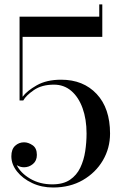

<svg xmlns="http://www.w3.org/2000/svg" viewBox="-20 -824 540 854"><path d="M435 -660H80.5V-393.5Q99.5 -419.5 143.2 -444.5Q187 -469.5 252 -469.5Q350.5 -469.5 410 -406Q469.5 -342.5 469.5 -230Q469.5 -165 437.5 -110.5Q405.5 -56 348.5 -23Q291.5 10 216 10Q165 10 123 -9.8Q81 -29.5 55.8 -61.2Q30.5 -93 30.5 -129Q30.5 -160 47.2 -175.5Q64 -191 87 -191Q106 -191 125 -178Q144 -165 144 -135Q144 -109 126.5 -94.5Q109 -80 87 -80Q69.5 -80 54.5 -89.5Q71.5 -54.5 114.2 -29.2Q157 -4 212.5 -4Q261 -4 291 -24.2Q321 -44.5 337 -78Q353 -111.5 359 -151.2Q365 -191 365 -230Q365 -294 347.2 -343Q329.5 -392 297 -419.8Q264.5 -447.5 220 -447.5Q165.5 -447.5 130.5 -423.2Q95.5 -399 83.5 -377H67V-750H421.5V-804.5H435Z"/></svg>

Font: Bodoni* 16
Style: Regular
Weight: 400
Version: Version 2.2